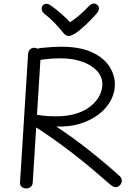

<svg xmlns="http://www.w3.org/2000/svg" viewBox="-20 -1039 769 1073"><path d="M137 -738Q139 -755 148.5 -763.5Q158 -772 171 -772Q177 -772 184 -769.5Q191 -767 196.5 -763Q202 -759 205.5 -753Q209 -747 208 -738L163 -20Q162 -2 151 6Q140 14 126 14Q113 14 102 6Q91 -2 92 -20ZM195 -703Q186 -701 179.5 -703.5Q173 -706 167.5 -711Q162 -716 159 -722Q156 -728 156 -735Q156 -747 170.5 -758Q185 -769 218 -772Q252 -775 276 -776.5Q300 -778 321 -778Q425 -778 491.5 -748Q558 -718 590 -669.5Q622 -621 622 -567Q622 -520 598.5 -476.5Q575 -433 531 -399.5Q487 -366 427 -347.5Q367 -329 294 -332Q343 -300 387 -268Q431 -236 473.5 -202.5Q516 -169 559.5 -132.5Q603 -96 650 -54Q656 -48 658.5 -42Q661 -36 661 -30Q661 -21 656.5 -12.5Q652 -4 644 1.5Q636 7 626 7Q620 7 612.5 3.5Q605 0 597 -7Q549 -49 495 -94.5Q441 -140 384 -184Q327 -228 270.5 -267.5Q214 -307 162 -340L176 -399Q188 -397 218 -393Q248 -389 293 -389Q360 -389 408.5 -405Q457 -421 489 -447.5Q521 -474 536.5 -505.5Q552 -537 552 -568Q552 -611 521.5 -643.5Q491 -676 438.5 -694.5Q386 -713 317 -713Q294 -713 277 -712Q260 -711 241.5 -709Q223 -707 195 -703ZM478 -1006Q489 -1017 501.5 -1019Q514 -1021 525 -1010Q534 -1002 533 -990.5Q532 -979 523 -967Q506 -947 484 -924.5Q462 -902 440 -883Q418 -864 399 -851Q389 -846 380.5 -842Q372 -838 364 -838Q356 -838 349 -842Q342 -846 335 -854Q312 -883 284.5 -911.5Q257 -940 225 -965Q214 -975 213 -988Q212 -1001 220 -1010Q229 -1018 239.5 -1018Q250 -1018 266 -1007Q294 -987 320.5 -964Q347 -941 371 -915Q388 -925 408 -941Q428 -957 446.5 -974.5Q465 -992 478 -1006Z"/></svg>

Font: Playpen Sans Light
Style: Regular
Weight: 300
Designer: Laura Meseguer, Veronika Burian, José Scaglione
Foundry: TypeTogether
Version: Version 1.001